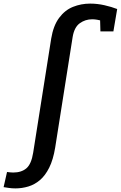

<svg xmlns="http://www.w3.org/2000/svg" viewBox="-139 -803 670 1065"><path d="M-119 235 -100 151Q-91 152 -83 153Q-75 154 -66 154Q-20 154 7.5 130.5Q35 107 45 44L145 -589Q157 -661 189 -704Q221 -747 266 -765Q311 -783 361 -783Q401 -783 440.5 -774Q480 -765 511 -753L490 -629H418L416 -702L427 -687Q414 -691 400 -693.5Q386 -696 372 -696Q334 -696 303.5 -674Q273 -652 264 -598L167 16Q156 83 134 127Q112 171 82.5 196Q53 221 18 231.5Q-17 242 -53 242Q-73 242 -89.5 239.5Q-106 237 -119 235Z"/></svg>

Font: Bitter Thin SemiBold
Style: Italic
Weight: 600
Italic angle: -9°
Version: Version 2.002